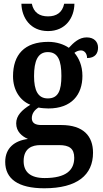

<svg xmlns="http://www.w3.org/2000/svg" viewBox="-20 -773 553 1032"><path d="M238 -606C333 -606 379 -678 380 -753H325C315 -705 283 -685 238 -685C193 -685 161 -705 151 -753H95C97 -678 143 -606 238 -606ZM218 239C396 239 480 167 480 48C480 -41 429 -101 309 -101H202C168 -101 151 -113 151 -138C151 -164 168 -184 187 -195C199 -192 226 -190 240 -190C365 -190 423 -264 423 -365C423 -420 404 -461 380 -489C389 -496 401 -502 415 -502C434 -502 448 -485 448 -461C492 -461 507 -487 507 -517C507 -547 487 -572 446 -572C405 -572 376 -544 350 -516C324 -534 285 -548 240 -548C111 -548 50 -479 50 -363C50 -288 88 -232 143 -210C98 -182 67 -152 67 -110C67 -65 99 -40 130 -26C58 -17 8 23 8 97C8 188 77 239 218 239ZM237 -244C184 -244 163 -287 163 -364C163 -445 183 -493 237 -493C292 -493 310 -447 310 -365C310 -286 293 -244 237 -244ZM220 184C142 184 107 150 107 93C107 23 154 7 196 7H298C352 7 379 25 379 75C379 141 336 184 220 184Z"/></svg>

Font: Noto Serif Armenian SemiCondensed SemiBold
Style: Regular
Weight: 600
Width: 4
Designer: Monotype Design Team
Foundry: Monotype Imaging Inc.
Version: Version 2.008